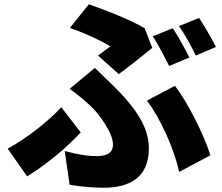

<svg xmlns="http://www.w3.org/2000/svg" viewBox="-20 -821 1040 899"><path d="M789 -689 695 -651C722 -612 751 -553 772 -512L867 -552C849 -587 814 -652 789 -689ZM912 -737 818 -699C845 -661 877 -602 897 -561L991 -601C974 -635 938 -699 912 -737ZM536 -474C577 -503 665 -574 693 -597L657 -689C585 -731 481 -771 396 -801L307 -690C381 -665 454 -630 497 -604C484 -594 461 -577 439 -561ZM306 44C356 53 415 58 465 58C585 58 677 12 677 -127C677 -220 623 -309 509 -421C482 -448 456 -471 424 -503L306 -405C342 -380 377 -350 404 -325C442 -290 509 -200 509 -144C509 -108 485 -90 432 -90C392 -90 340 -98 283 -114ZM965 -94C936 -189 857 -345 799 -419L668 -350C734 -263 797 -118 819 -16ZM358 -201 267 -319C207 -253 103 -172 16 -125L107 5C218 -64 304 -143 358 -201Z"/></svg>

Font: Noto Sans T Chinese Black
Style: Bold
Weight: 900
Designer: Ryoko NISHIZUKA (kana & ideographs); Paul D. Hunt (Latin, Greek & Cyrillic); Wenlong ZHANG (bopomofo); Sandoll Communica
Foundry: Adobe Systems Incorporated
Version: Version 1.000;PS 1;hotconv 1.0.78;makeotf.lib2.5.61930